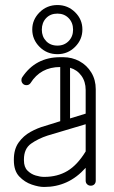

<svg xmlns="http://www.w3.org/2000/svg" viewBox="-20 -737 453 762"><path d="M360 -20Q360 -11 354.5 -5.5Q349 0 340 0Q332 0 326 -5.5Q320 -11 320 -20V-71Q285 -32 244 -13.5Q203 5 156 5H154Q134 5 106 -4.5Q78 -14 56.5 -36.5Q35 -59 35 -101V-104Q35 -145 54 -171.5Q73 -198 101 -213.5Q129 -229 158 -237L219 -256V-471Q141 -471 101 -407Q95 -399 85 -399Q76 -399 70.5 -405Q65 -411 65 -419Q65 -426 68 -430Q121 -510 219 -510H231Q266 -510 295.5 -494Q325 -478 342.5 -449Q360 -420 360 -383ZM320 -380Q320 -413 303 -436.5Q286 -460 258 -468V-267L320 -286ZM154 -35H156Q208 -35 247.5 -58.5Q287 -82 320 -136V-244L169 -199Q132 -187 103.5 -167Q75 -147 75 -104V-101Q75 -74 89 -60Q103 -46 121.5 -40.5Q140 -35 154 -35ZM208 -522Q166 -522 137 -551Q108 -580 108 -620Q108 -659 137 -688Q166 -717 208 -717Q249 -717 278 -688.5Q307 -660 307 -620Q307 -580 278 -551Q249 -522 208 -522ZM208 -556Q235 -556 252.5 -574Q270 -592 270 -619Q270 -647 252.5 -665Q235 -683 208 -683Q180 -683 163 -665Q146 -647 146 -619Q146 -592 163 -574Q180 -556 208 -556Z"/></svg>

Font: Libertine Sup Light
Style: Regular
Weight: 300
Designer: Bastien Sozeau
Foundry: NBR — Bastien Sozeau
Version: Version 2.003; ttfautohint (v1.8.4.7-5d5b);gftools[0.9.33]